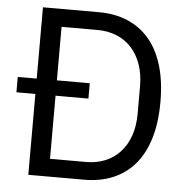

<svg xmlns="http://www.w3.org/2000/svg" viewBox="-51 -748 776 797"><g transform="rotate(5 337.0 -349.0)"><path d="M96 -337H17V-401H96V-698H330Q395 -698 448 -676Q501 -654 538.5 -610.5Q576 -567 596 -501.5Q616 -436 616 -349Q616 -262 596 -196.5Q576 -131 538.5 -87.5Q501 -44 448 -22Q395 0 330 0H96ZM330 -74Q373 -74 409 -88.5Q445 -103 471 -131Q497 -159 511.5 -199.5Q526 -240 526 -292V-406Q526 -458 511.5 -498.5Q497 -539 471 -567Q445 -595 409 -609.5Q373 -624 330 -624H180V-401H317V-337H180V-74Z"/></g></svg>

Font: IBM Plex Thai
Style: Regular
Weight: 400
Designer: Mike Abbink, Paul van der Laan, Pieter van Rosmalen, Ben Mitchell, Mark Frömberg
Foundry: Bold Monday
Version: Version 1.0